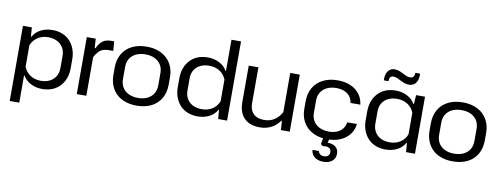

<svg xmlns="http://www.w3.org/2000/svg" viewBox="-72 -1127 4543 1741"><g transform="rotate(10 2199.5 -256.5)"><path d="M57 167V-525H139L145 -441H150Q174 -485 221.5 -509.5Q269 -534 328 -534Q379 -534 420 -517.5Q461 -501 489.5 -470.5Q518 -440 534 -397.5Q550 -355 550 -303V-223Q550 -153 522.5 -101Q495 -49 445.5 -20Q396 9 328 9Q269 9 221.5 -15.5Q174 -40 150 -83H145V167ZM301 -62Q348 -62 383 -79.5Q418 -97 438 -129.5Q458 -162 458 -206V-318Q458 -364 438 -396Q418 -428 383 -445.5Q348 -463 301 -463Q247 -463 206 -436.5Q165 -410 145 -362V-163Q165 -115 206 -88.5Q247 -62 301 -62Z M645 0V-525H727L733 -439H740Q761 -486 791 -508Q821 -530 869 -530H896L903 -443H863Q830 -443 807 -434Q784 -425 767 -406Q750 -387 733 -356V0Z M1196 9Q1138 9 1091 -7.5Q1044 -24 1011 -55Q978 -86 960 -130.5Q942 -175 942 -230V-296Q942 -369 973 -422.5Q1004 -476 1061.5 -505Q1119 -534 1196 -534Q1255 -534 1302 -517Q1349 -500 1382 -469Q1415 -438 1433 -394Q1451 -350 1451 -296V-230Q1451 -157 1420 -103Q1389 -49 1332 -20Q1275 9 1196 9ZM1196 -62Q1246 -62 1283 -80Q1320 -98 1339.5 -130.5Q1359 -163 1359 -205V-320Q1359 -363 1339.5 -395Q1320 -427 1283.5 -445Q1247 -463 1197 -463Q1147 -463 1110 -445Q1073 -427 1053.5 -395Q1034 -363 1034 -320V-205Q1034 -163 1053.5 -130.5Q1073 -98 1110 -80Q1147 -62 1196 -62Z M1758 9Q1707 9 1666 -7.5Q1625 -24 1596.5 -54.5Q1568 -85 1552 -127.5Q1536 -170 1536 -221V-302Q1536 -372 1563.5 -424Q1591 -476 1640.5 -505Q1690 -534 1758 -534Q1817 -534 1865 -509.5Q1913 -485 1936 -442H1941V-729H2029V0H1947L1940 -84H1936Q1913 -40 1865 -15.5Q1817 9 1758 9ZM1785 -62Q1840 -62 1881 -88.5Q1922 -115 1941 -163V-362Q1922 -409 1881 -435.5Q1840 -462 1785 -462Q1738 -462 1703 -445Q1668 -428 1648 -396Q1628 -364 1628 -318V-206Q1628 -162 1648 -129Q1668 -96 1703 -79Q1738 -62 1785 -62Z M2606 -525V0H2525L2519 -83H2512Q2485 -41 2437.5 -16Q2390 9 2330 9Q2266 9 2222.5 -15Q2179 -39 2157.5 -83.5Q2136 -128 2136 -187V-525H2225V-196Q2225 -151 2241.5 -121.5Q2258 -92 2288 -78Q2318 -64 2357 -64Q2415 -64 2455.5 -92.5Q2496 -121 2518 -164V-525Z M2954 9Q2896 9 2849 -8Q2802 -25 2768.5 -56Q2735 -87 2717.5 -131Q2700 -175 2700 -230V-296Q2700 -369 2731.5 -422.5Q2763 -476 2820.5 -505Q2878 -534 2955 -534Q3023 -534 3074 -511.5Q3125 -489 3156 -448.5Q3187 -408 3194 -352H3104Q3095 -408 3055 -435.5Q3015 -463 2955 -463Q2905 -463 2868.5 -445Q2832 -427 2812 -395Q2792 -363 2792 -320V-205Q2792 -163 2812 -130.5Q2832 -98 2868.5 -80Q2905 -62 2955 -62Q2995 -62 3026.5 -74.5Q3058 -87 3078.5 -112Q3099 -137 3105 -174H3194Q3188 -118 3156 -77Q3124 -36 3072.5 -13.5Q3021 9 2954 9ZM2951 216Q2901 216 2871 191.5Q2841 167 2838 127H2897Q2900 144 2913.5 155Q2927 166 2949 166Q2975 166 2988 153Q3001 140 3001 120Q3001 97 2987.5 86.5Q2974 76 2956.5 75Q2939 74 2925 78L2904 62L2917 -6H2973L2960 51L2939 43Q2959 38 2981 40Q3003 42 3021.5 51.5Q3040 61 3051.5 78.5Q3063 96 3063 123Q3063 153 3048.5 174Q3034 195 3009 205.5Q2984 216 2951 216Z M3488 9Q3437 9 3396 -7.5Q3355 -24 3326.5 -54.5Q3298 -85 3282 -127.5Q3266 -170 3266 -221V-302Q3266 -372 3293.5 -424Q3321 -476 3370.5 -505Q3420 -534 3488 -534Q3547 -534 3595 -509.5Q3643 -485 3666 -442H3671L3677 -525H3759V0H3677L3670 -84H3666Q3643 -40 3595 -15.5Q3547 9 3488 9ZM3515 -62Q3570 -62 3611 -88.5Q3652 -115 3671 -163V-362Q3652 -409 3611 -435.5Q3570 -462 3515 -462Q3468 -462 3433 -445Q3398 -428 3378 -396Q3358 -364 3358 -318V-206Q3358 -162 3378 -129Q3398 -96 3433 -79Q3468 -62 3515 -62ZM3596 -607Q3573 -607 3552.5 -614.5Q3532 -622 3514 -631.5Q3496 -641 3479 -648Q3462 -655 3446 -655Q3425 -655 3416 -641Q3407 -627 3408 -606H3365Q3364 -650 3375.5 -675Q3387 -700 3405.5 -711Q3424 -722 3445 -722Q3467 -722 3486.5 -715Q3506 -708 3523.5 -698.5Q3541 -689 3558.5 -681.5Q3576 -674 3594 -674Q3615 -674 3625 -686.5Q3635 -699 3636 -723H3679Q3680 -682 3669.5 -656.5Q3659 -631 3639.5 -619Q3620 -607 3596 -607Z M4107 9Q4049 9 4002 -7.5Q3955 -24 3922 -55Q3889 -86 3871 -130.5Q3853 -175 3853 -230V-296Q3853 -369 3884 -422.5Q3915 -476 3972.5 -505Q4030 -534 4107 -534Q4166 -534 4213 -517Q4260 -500 4293 -469Q4326 -438 4344 -394Q4362 -350 4362 -296V-230Q4362 -157 4331 -103Q4300 -49 4243 -20Q4186 9 4107 9ZM4107 -62Q4157 -62 4194 -80Q4231 -98 4250.5 -130.5Q4270 -163 4270 -205V-320Q4270 -363 4250.5 -395Q4231 -427 4194.5 -445Q4158 -463 4108 -463Q4058 -463 4021 -445Q3984 -427 3964.5 -395Q3945 -363 3945 -320V-205Q3945 -163 3964.5 -130.5Q3984 -98 4021 -80Q4058 -62 4107 -62Z"/></g></svg>

Font: Hubot Sans Condensed ExtraLight
Style: Regular
Weight: 400
Version: Version 2.000